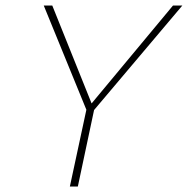

<svg xmlns="http://www.w3.org/2000/svg" viewBox="-20 -678 683 698"><path d="M322 -278 263 0H234L294 -279L139 -658H170L313 -302L609 -658H643Z"/></svg>

Font: Ysabeau Infant Extralight
Style: Italic
Weight: 200
Italic angle: -12°
Designer: Christian Thalmann (Catharsis Fonts)
Version: Version 0.003